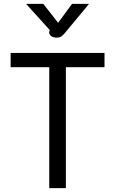

<svg xmlns="http://www.w3.org/2000/svg" viewBox="-20 -974 596 994"><path d="M35 0ZM235 -626H35V-700H521V-626H321V0H235ZM236 -813 238 -818 115 -954H204L281 -856L353 -954H441L315 -802Q304 -789 295.5 -784Q287 -779 274 -779Q252 -779 241.5 -790.5Q231 -802 236 -813Z"/></svg>

Font: Niramit
Style: Regular
Weight: 400
Version: Version 1.000; ttfautohint (v1.6)